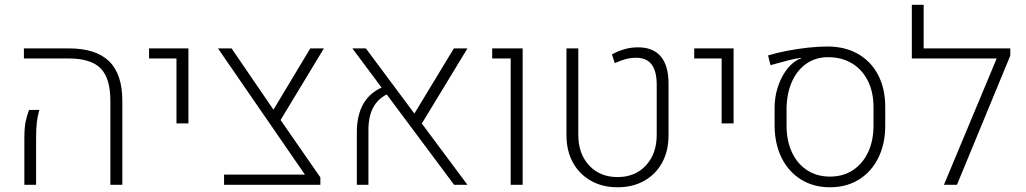

<svg xmlns="http://www.w3.org/2000/svg" viewBox="-20 -770 4274 800"><path d="M439.9 0V-349.6Q439.9 -443.8 399.4 -485.1Q358.9 -526.4 265.6 -526.4H79.6V-568.4H266.1Q379.9 -568.4 434.8 -514.6Q489.7 -460.9 489.7 -350.1V0ZM81.5 0V-193.4Q81.5 -237.3 86.7 -262.5Q91.8 -287.6 101.1 -312H144Q136.7 -288.1 133.5 -260.7Q130.4 -233.4 130.4 -191.9V0Z M715.3 -255.9V-526.4H601.1V-568.4H765.1V-255.9Z M913.6 0V-42.5H1250.5L888.2 -568.4H944.8L1131.8 -294.9L1314.9 -30.8V0ZM1138.2 -252 1107.4 -293 1272.9 -568.4H1329.6Z M1872.1 0 1448.2 -568.4H1504.4L1927.7 0ZM1466.8 0V-217.8Q1466.8 -292.5 1495.8 -340.6Q1524.9 -388.7 1582.5 -410.2L1606 -382.8Q1515.1 -348.1 1515.1 -229V0ZM1927.7 -568.4 1726.1 -236.3 1691.9 -272.5 1871.1 -568.4Z M2107.9 0V-526.4H2030.8V-568.4H2157.7V0Z M2553.2 10.3Q2489.7 10.3 2441.7 -17.1Q2393.6 -44.4 2366.9 -93Q2340.3 -141.6 2340.3 -207V-568.4H2389.6V-208Q2389.6 -129.4 2434.6 -80.8Q2479.5 -32.2 2553.2 -32.2Q2626.5 -32.2 2671.4 -80.8Q2716.3 -129.4 2716.3 -208V-417Q2716.3 -473.6 2695.1 -501.5Q2673.8 -529.3 2630.9 -529.3Q2607.9 -529.3 2586.9 -523.7Q2565.9 -518.1 2541.5 -506.8L2529.8 -543.5Q2557.1 -558.1 2583.3 -565.4Q2609.4 -572.8 2638.7 -572.8Q2701.7 -572.8 2733.6 -534.4Q2765.6 -496.1 2765.6 -420.4V-207Q2765.6 -141.6 2739.3 -93Q2712.9 -44.4 2665 -17.1Q2617.2 10.3 2553.2 10.3Z M2986.8 -255.9V-526.4H2872.6V-568.4H3036.6V-255.9Z M3438 10.3Q3369.6 10.3 3317.6 -22Q3265.6 -54.2 3236.8 -112.1Q3208 -169.9 3207.5 -247.1V-320.3Q3207.5 -363.3 3219.5 -402.6Q3231.4 -441.9 3252.4 -472.4Q3273.4 -502.9 3300.8 -519.5Q3303.2 -521 3307.9 -523.2Q3312.5 -525.4 3317.4 -526.4L3316.9 -528.8Q3297.4 -526.9 3264.6 -518.6Q3231.9 -510.3 3190.4 -498.5L3180.2 -539.1Q3217.8 -550.3 3261 -558.6Q3304.2 -566.9 3347.4 -571.5Q3390.6 -576.2 3427.2 -576.2Q3501 -576.2 3555.2 -545.2Q3609.4 -514.2 3638.9 -457.5Q3668.5 -400.9 3668.5 -323.7V-247.1Q3668.5 -169.9 3639.6 -112.1Q3610.8 -54.2 3559.1 -22Q3507.3 10.3 3438 10.3ZM3438 -34.2Q3492.7 -34.2 3533.4 -60.8Q3574.2 -87.4 3596.9 -135.3Q3619.6 -183.1 3619.6 -247.1V-323.2Q3619.6 -386.7 3595.9 -433.6Q3572.3 -480.5 3529.8 -506.1Q3487.3 -531.7 3429.7 -531.7Q3379.9 -531.7 3341.6 -505.9Q3303.2 -480 3281.2 -432.9Q3259.3 -385.7 3257.3 -321.8V-247.1Q3257.3 -183.1 3279.8 -135.3Q3302.2 -87.4 3343 -60.8Q3383.8 -34.2 3438 -34.2Z M3779.3 -526.4V-750H3828.6V-568.4H4167.5V-526.4ZM4189.5 -538.1 3967.3 0H3913.1L4150.4 -568.4H4189.5Z"/></svg>

Font: Heebo ExtraLight
Style: Regular
Weight: 250
Designer: Oded Ezer
Foundry: Ezer Type House
Version: Version 3.100